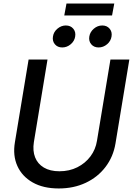

<svg xmlns="http://www.w3.org/2000/svg" viewBox="-20 -1069 762 1101"><path d="M316.9 11.7Q228 11.7 167.2 -22.9Q106.4 -57.6 79.6 -117.2Q52.7 -176.8 65.4 -252.9L144 -727.5H252.4L174.3 -254.4Q166.5 -204.6 181.2 -167Q195.8 -129.4 231.4 -108.2Q267.1 -86.9 320.8 -86.9Q377.9 -86.9 423.6 -109.9Q469.2 -132.8 498.8 -172.4Q528.3 -211.9 536.1 -261.7L613.3 -727.5H721.7L642.1 -245.6Q629.4 -169.9 585 -111.6Q540.5 -53.2 471.7 -20.8Q402.8 11.7 316.9 11.7ZM545.4 -796.9Q518.6 -796.9 503.2 -815.2Q487.8 -833.5 492.2 -859.9Q496.6 -886.2 518.1 -904.5Q539.6 -922.9 566.4 -922.9Q593.3 -922.9 608.6 -904.5Q624 -886.2 619.6 -859.9Q615.7 -833.5 594 -815.2Q572.3 -796.9 545.4 -796.9ZM336.9 -796.9Q310.1 -796.9 294.7 -815.2Q279.3 -833.5 283.7 -859.9Q287.6 -886.2 309.3 -904.5Q331.1 -922.9 357.4 -922.9Q384.8 -922.9 400.1 -904.5Q415.5 -886.2 411.1 -859.9Q407.2 -833.5 385.5 -815.2Q363.8 -796.9 336.9 -796.9ZM635.3 -1048.8 622.6 -980.5H348.6L361.3 -1048.8Z"/></svg>

Font: Inter 28pt Medium
Style: Italic
Weight: 500
Italic angle: -9.3988°
Designer: Rasmus Andersson
Foundry: rsms
Version: Version 4.001;git-66647c0bb